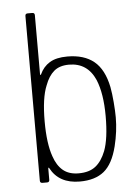

<svg xmlns="http://www.w3.org/2000/svg" viewBox="-52 -741 578 790"><g transform="rotate(-5 237.5 -346.0)"><path d="M416 -242Q416 -185 401 -124Q383 -52 346 -22Q309 8 246 8Q160 8 125 -58Q124 -60 122.5 -60Q121 -60 121 -57V-10Q121 0 111 0H92Q82 0 82 -10V-690Q82 -700 92 -700H111Q121 -700 121 -690V-446Q121 -443 122.5 -443Q124 -443 125 -445Q139 -476 166 -492.5Q193 -509 239 -509Q308 -509 349 -475.5Q390 -442 405 -368Q410 -341 413 -304.5Q416 -268 416 -242ZM375 -251Q375 -344 351 -402Q319 -475 243 -475Q204 -475 181 -455.5Q158 -436 144 -398Q123 -348 123 -251Q123 -160 142 -106Q155 -67 179.5 -46.5Q204 -26 244 -26Q288 -26 314 -46.5Q340 -67 356 -108Q375 -158 375 -251Z"/></g></svg>

Font: Barlow Semi Condensed ExLight
Style: Regular
Weight: 275
Width: 4
Designer: Jeremy Tribby
Foundry: Tribby Type
Version: Version 1.408